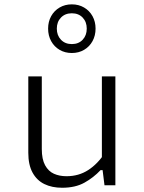

<svg xmlns="http://www.w3.org/2000/svg" viewBox="-20 -851 660 882"><path d="M448 -500H510V0H460L450 -80H448ZM172 -500V-166.5Q172 -119.5 187.2 -91.8Q202.5 -64 227.8 -52.8Q253 -41.5 285.5 -41.5Q341.5 -41.5 385.2 -69.8Q429 -98 462 -149V-69.5H442Q409.5 -35 367.8 -11.8Q326 11.5 265.5 11.5Q218.5 11.5 183.8 -5.5Q149 -22.5 129.5 -58.2Q110 -94 110 -149V-500ZM201 -719.5Q201 -751.5 215 -776.8Q229 -802 253.8 -816.5Q278.5 -831 310 -831Q341.5 -831 366.2 -816.5Q391 -802 405 -776.8Q419 -751.5 419 -719.5Q419 -687.5 405 -662Q391 -636.5 366.2 -622Q341.5 -607.5 310 -607.5Q278.5 -607.5 253.8 -622Q229 -636.5 215 -662Q201 -687.5 201 -719.5ZM378.5 -719.5Q378.5 -750.5 359.8 -770.2Q341 -790 310 -790Q279 -790 260 -770.2Q241 -750.5 241 -719.5Q241 -688.5 260 -668.5Q279 -648.5 310 -648.5Q341 -648.5 359.8 -668.5Q378.5 -688.5 378.5 -719.5Z"/></svg>

Font: Monaspace Neon Var
Style: Regular
Weight: 400
Designer: Riley Cran and the Lettermatic Team
Version: Version 1.000 (Monaspace Neon Var)